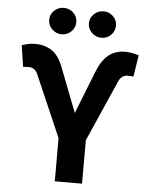

<svg xmlns="http://www.w3.org/2000/svg" viewBox="-62 -997 830 1047"><g transform="rotate(5 353.5 -473.0)"><path d="M277.7 0V-236.2L130.7 -574.6Q115.8 -608.3 81.3 -608.3Q74.2 -608.3 63.6 -607.6Q52.9 -606.9 51.1 -606.5L33.4 -723.7Q49.4 -729 67.5 -733.1Q85.6 -737.2 107.2 -737.2Q158.4 -737.2 197.6 -711.6Q236.9 -686.1 262.8 -616.1L354 -380.7L445 -611.2Q469.5 -675.1 506.6 -706.1Q543.7 -737.2 599.1 -737.2Q617.9 -737.2 637.6 -733.3Q657.3 -729.4 673.7 -724.4L655.2 -606.5Q652.7 -606.9 642.4 -607.6Q632.1 -608.3 625 -608.3Q606.5 -608.3 594.1 -598.9Q581.7 -589.5 575.3 -574.6L426.8 -237.9V0ZM245 -801.8Q214.5 -801.8 192.5 -823.3Q170.5 -844.8 170.5 -874.3Q170.5 -904.5 192.5 -925.4Q214.5 -946.4 245 -946.4Q275.9 -946.4 297.4 -925.4Q318.9 -904.5 318.9 -874.3Q318.9 -844.8 297.4 -823.3Q275.9 -801.8 245 -801.8ZM462.4 -801.8Q431.8 -801.8 409.8 -823.3Q387.8 -844.8 387.8 -874.3Q387.8 -904.5 409.8 -925.4Q431.8 -946.4 462.4 -946.4Q493.3 -946.4 514.7 -925.4Q536.2 -904.5 536.2 -874.3Q536.2 -844.8 514.7 -823.3Q493.3 -801.8 462.4 -801.8Z"/></g></svg>

Font: Inter Zeller
Style: Bold
Weight: 700
Designer: Rasmus Andersson; Joe Bland
Foundry: zeller
Version: Version 3.015;git-dec3a8cb1